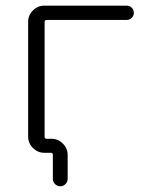

<svg xmlns="http://www.w3.org/2000/svg" viewBox="-20 -565 540 683"><path d="M138.7 -78.1Q138.7 -71.3 146.5 -71.3H163.1Q186.5 -71.3 203.6 -54.2Q220.7 -37.1 220.7 -13.7V71.3Q220.7 82 212.9 89.8Q205.1 97.7 194.3 97.7Q183.6 97.7 175.8 89.8Q168 82 168 71.3V-13.7Q168 -21.5 160.2 -21.5H137.7Q114.3 -21.5 97.2 -38.6Q80.1 -55.7 80.1 -79.1V-487.3Q80.1 -510.7 97.2 -527.8Q114.3 -544.9 137.7 -544.9H430.7Q441.4 -544.9 448.7 -537.6Q456.1 -530.3 456.1 -519.5Q456.1 -508.8 448.7 -501.5Q441.4 -494.1 430.7 -494.1H146.5Q138.7 -494.1 138.7 -486.3Z"/></svg>

Font: Rounded Mgen+ 1mn light
Style: Regular
Weight: 200
Designer: [Source Han Sans]
Ryoko NISHIZUKA  (kana & ideographs); Paul D. Hunt (Latin, Greek & Cyrillic); Wenlong ZHANG  (bopomofo
Version: Version 1.059.20150602